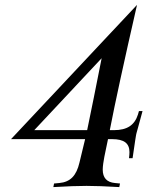

<svg xmlns="http://www.w3.org/2000/svg" viewBox="-20 -762 602 782"><path d="M335 -231.9 340.3 -257.8Q357.4 -339.4 394 -524.9L119.6 -231.9ZM427.2 -231.9H444.3Q484.4 -231.9 508.1 -247.6Q531.7 -263.2 542 -295.9L545.9 -309.6H560.5Q555.2 -290 549.6 -269.5Q543.9 -249 541.7 -240.5Q539.6 -231.9 537.1 -224.1Q534.7 -216.3 533.2 -206.1Q531.7 -195.8 530.5 -189.2Q529.3 -182.6 526.1 -159.2Q522.9 -135.7 520 -117.7H505.4L506.8 -131.3Q507.3 -135.3 507.3 -142.6Q507.3 -169.4 490.2 -182.4Q473.1 -195.3 436.5 -195.3H419.9Q418 -186.5 412.6 -160.2Q407.2 -133.8 405 -123.3Q402.8 -112.8 400.6 -96.9Q398.4 -81.1 398.4 -71.3Q398.4 -21 448.2 -16.6L468.8 -14.6L465.8 0Q384.8 -4.9 332.5 -4.9Q279.8 -4.9 197.3 0L200.2 -14.6L221.7 -16.6Q254.9 -19.5 274.7 -39.6Q294.4 -59.6 303.7 -100.1Q304.2 -102.1 326.7 -195.3H24.9L538.1 -742.2Q459 -396.5 427.2 -231.9Z"/></svg>

Font: Flanker
Style: Italic
Weight: 400
Italic angle: -12°
Designer: Flanker
Version: Version 2.027